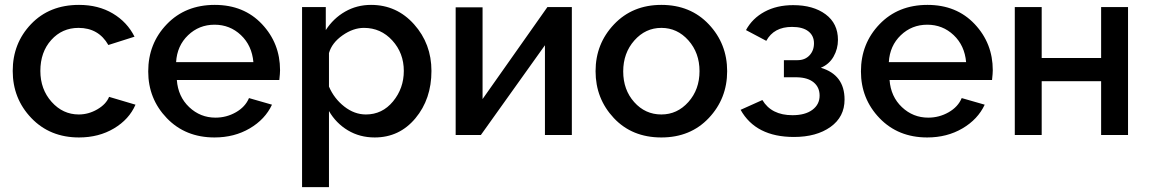

<svg xmlns="http://www.w3.org/2000/svg" viewBox="-20 -552 4699 785"><path d="M303 10Q184 10 108 -69.5Q32 -149 32 -262Q32 -375 107 -453.5Q182 -532 303 -532Q382 -532 441 -497Q500 -462 530 -402L423 -368Q383 -438 301 -438Q234 -438 189.5 -388.5Q145 -339 145 -262Q145 -187 191 -135.5Q237 -84 302 -84Q342 -84 378 -105Q414 -126 426 -156L534 -124Q508 -64 446 -27Q384 10 303 10Z M857 10Q738 10 662 -69Q586 -148 586 -260Q586 -374 662 -453Q738 -532 858 -532Q977 -532 1051 -453.5Q1125 -375 1125 -265Q1125 -252 1122 -225H703Q708 -157 753.5 -114Q799 -71 861 -71Q906 -71 944.5 -93Q983 -115 998 -151L1092 -124Q1064 -64 1001 -27Q938 10 857 10ZM700 -298H1016Q1010 -366 965 -408.5Q920 -451 857 -451Q794 -451 749 -408Q704 -365 700 -298Z M1325 -98V213H1215V-523H1312V-429Q1343 -477 1391 -504.5Q1439 -532 1497 -532Q1602 -532 1673 -452.5Q1744 -373 1744 -262Q1744 -147 1678.5 -68.5Q1613 10 1512 10Q1451 10 1402.5 -19Q1354 -48 1325 -98ZM1631 -262Q1631 -335 1584 -386.5Q1537 -438 1468 -438Q1424 -438 1380.5 -407.5Q1337 -377 1325 -335V-198Q1346 -149 1387.5 -116.5Q1429 -84 1476 -84Q1543 -84 1587 -137.5Q1631 -191 1631 -262Z M1843 0V-522H1953V-147L2218 -523H2318V0H2208V-367L1946 0Z M2684 -532Q2803 -532 2878 -452.5Q2953 -373 2953 -261Q2953 -149 2878 -69.5Q2803 10 2684 10Q2564 10 2489.5 -69.5Q2415 -149 2415 -261Q2415 -373 2490.5 -452.5Q2566 -532 2684 -532ZM2684 -84Q2749 -84 2794.5 -135Q2840 -186 2840 -261Q2840 -336 2794.5 -387Q2749 -438 2684 -438Q2619 -438 2573.5 -386.5Q2528 -335 2528 -260Q2528 -185 2573 -134.5Q2618 -84 2684 -84Z M3226 8Q3070 8 3008 -103L3097 -143Q3134 -81 3220 -81Q3272 -81 3301.5 -103Q3331 -125 3331 -161Q3331 -195 3307 -215Q3283 -235 3239 -236H3185V-306H3241Q3271 -306 3289.5 -325.5Q3308 -345 3308 -375Q3308 -406 3285 -424Q3262 -442 3218 -442Q3144 -442 3113 -385L3030 -429Q3056 -477 3106 -504Q3156 -531 3223 -531Q3305 -531 3355.5 -493.5Q3406 -456 3406 -389Q3406 -352 3388 -320.5Q3370 -289 3336 -275Q3433 -246 3433 -145Q3433 -74 3375.5 -33Q3318 8 3226 8Z M3771 10Q3652 10 3576 -69Q3500 -148 3500 -260Q3500 -374 3576 -453Q3652 -532 3772 -532Q3891 -532 3965 -453.5Q4039 -375 4039 -265Q4039 -252 4036 -225H3617Q3622 -157 3667.5 -114Q3713 -71 3775 -71Q3820 -71 3858.5 -93Q3897 -115 3912 -151L4006 -124Q3978 -64 3915 -27Q3852 10 3771 10ZM3614 -298H3930Q3924 -366 3879 -408.5Q3834 -451 3771 -451Q3708 -451 3663 -408Q3618 -365 3614 -298Z M4129 0V-523H4239V-315H4482V-523H4592V0H4482V-220H4239V0Z"/></svg>

Font: Raleway-v4020 SemiBold
Style: Regular
Weight: 600
Designer: Matt McInerney, Pablo Impallari, Rodrigo Fuenzalida
Foundry: Matt McInerney, Pablo Impallari, Rodrigo Fuenzalida
Version: Version 4.020;PS 004.020;hotconv 1.0.88;makeotf.lib2.5.64775